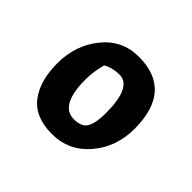

<svg xmlns="http://www.w3.org/2000/svg" viewBox="-91 -811 532 532"><g transform="rotate(45 175.0 -545.0)"><path d="M182 -706Q315 -706 315 -556Q315 -485 272 -434.5Q229 -384 163 -384Q97 -384 66 -424Q35 -464 35 -534Q35 -604 76 -655Q117 -706 182 -706ZM131 -621Q122 -588 122 -557Q122 -456 177 -456Q208 -456 218 -474.5Q228 -493 228 -531Q228 -633 179 -633Q152 -633 131 -621Z"/></g></svg>

Font: Salsa
Style: Regular
Weight: 400
Designer: John Vargas Beltrn
Foundry: John Vargas Beltran
Version: Version 1.002